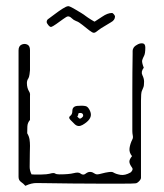

<svg xmlns="http://www.w3.org/2000/svg" viewBox="-20 -594 530 621"><path d="M62 7Q56 0 48 -5.5Q40 -11 40 -22V-431Q40 -445 49.5 -449.5Q59 -454 68 -450Q77 -446 77 -432V-367Q77 -363 75.5 -353.5Q74 -344 72 -341Q67 -334 67 -325.5Q67 -317 69 -310Q71 -303 74.5 -297.5Q78 -292 77 -284V-206Q69 -197 68.5 -185Q68 -173 68 -163Q74 -153 75.5 -143Q77 -133 77 -122Q77 -116 76.5 -100Q76 -84 76 -54Q76 -42 82 -30Q92 -29 112.5 -29.5Q133 -30 140 -32Q154 -36 158 -33Q162 -30 172 -30Q203 -30 218.5 -34Q234 -38 240 -33Q249 -26 256.5 -32Q264 -38 271 -38Q278 -38 283.5 -34Q289 -30 295 -30Q299 -30 310 -33Q321 -36 332 -37.5Q343 -39 347 -36Q355 -31 369.5 -28.5Q384 -26 402 -36Q406 -39 408 -43.5Q410 -48 407 -52Q399 -63 398.5 -70.5Q398 -78 407 -89Q397 -101 399 -115Q401 -129 408 -143Q411 -148 409.5 -155.5Q408 -163 408 -170Q408 -229 408 -295Q408 -361 409 -420Q409 -425 409 -430Q409 -435 413 -441Q418 -447 426.5 -451Q435 -455 442.5 -453.5Q450 -452 450 -440Q450 -421 446 -413.5Q442 -406 440 -399.5Q438 -393 445 -375Q435 -362 440.5 -351Q446 -340 446 -330Q446 -316 443.5 -311Q441 -306 438.5 -299Q436 -292 436 -268Q436 -261 436 -234.5Q436 -208 436 -173Q436 -138 436 -103.5Q436 -69 436 -45Q436 -21 436 -19Q436 -14 429.5 -7.5Q423 -1 418 -1Q410 0 377.5 0Q345 0 301 0Q257 0 213 -0.5Q169 -1 137 -1.5Q105 -2 98 -2Q90 -2 81.5 0Q73 2 62 7ZM222 -192 208 -206Q200 -214 207 -219Q214 -224 214 -235Q214 -250 230 -251.5Q246 -253 256 -251Q263 -250 268.5 -240.5Q274 -231 274 -223Q274 -215 268 -207Q261 -198 247 -190Q233 -182 222 -192ZM235 -212Q238 -209 242 -211.5Q246 -214 247 -216Q249 -217 249 -220Q249 -226 244 -228Q241 -229 237 -228.5Q233 -228 233 -224Q233 -220 231 -219Q229 -218 231 -216ZM283 -488Q279 -488 268.5 -496Q258 -504 246.5 -513.5Q235 -523 226 -526Q218 -529 212 -535Q206 -541 200 -541Q196 -541 184.5 -532.5Q173 -524 161.5 -516Q150 -508 146 -507Q142 -506 136.5 -512.5Q131 -519 131 -523Q131 -530 138 -534Q145 -539 157.5 -548.5Q170 -558 182.5 -566Q195 -574 201 -574Q205 -574 217.5 -567Q230 -560 242 -552.5Q254 -545 256 -543Q264 -537 274.5 -530.5Q285 -524 286 -524Q293 -528 310.5 -540Q328 -552 342 -552Q345 -552 348.5 -547.5Q352 -543 352 -541Q352 -529 339 -522Q323 -512 315 -507.5Q307 -503 299 -497Q297 -496 292.5 -492Q288 -488 283 -488Z"/></svg>

Font: Sankofa Display
Style: Regular
Weight: 400
Designer: Batsirai Madzonga
Foundry: Batsirai Madzonga
Version: Version 1.000; ttfautohint (v1.8.4.7-5d5b)